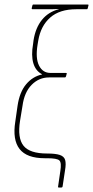

<svg xmlns="http://www.w3.org/2000/svg" viewBox="-20 -703 413 853"><path d="M241 130Q237 130 238 126L248 57Q254 20 244 10Q234 0 190 0H179Q99 0 67 -41Q35 -82 48 -163L58 -233Q67 -294 96 -328.5Q125 -363 166 -372L167 -373Q138 -388 128 -422.5Q118 -457 127 -508L129 -524Q138 -580 166.5 -615Q195 -650 241 -662L240 -663Q223 -662 206 -662Q189 -662 174 -662H125Q120 -662 121 -667L124 -679Q125 -683 128 -683H368Q370 -683 372 -682.5Q374 -682 373 -679L370 -667Q369 -662 366 -662H319Q245 -662 203 -625Q161 -588 150 -523L147 -505Q137 -444 153.5 -411.5Q170 -379 204 -379H272Q275 -379 276 -378.5Q277 -378 276 -374L273 -363Q272 -359 268 -359H198Q153 -359 120.5 -326Q88 -293 80 -233L69 -166Q57 -90 84.5 -55.5Q112 -21 189 -21Q227 -21 246 -14.5Q265 -8 269.5 8Q274 24 269 53L258 126Q257 130 253 130Z"/></svg>

Font: Sofia Sans Condensed Thin
Style: Italic
Weight: 250
Italic angle: -9°
Version: Version 4.100